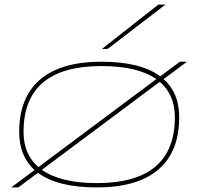

<svg xmlns="http://www.w3.org/2000/svg" viewBox="-20 -810 871 840"><path d="M404 10Q232 10 146 -54L60 10H29L131 -66Q64 -127 64 -233Q64 -384 155.5 -462Q247 -540 424 -540Q596 -540 681 -476L767 -540H798L696 -464Q764 -404 764 -297Q764 -146 672.5 -68Q581 10 404 10ZM83 -233Q83 -135 148 -79L664 -464Q582 -521 424 -521Q83 -521 83 -233ZM404 -9Q745 -9 745 -297Q745 -396 679 -452L163 -67Q245 -9 404 -9ZM426 -596 673 -790H704L451 -596Z"/></svg>

Font: Georama ExtraExtended Thin
Style: Italic
Weight: 100
Width: 8
Italic angle: -9°
Designer: Jean-Baptiste Levee
Foundry: Production Type
Version: Version 1.000